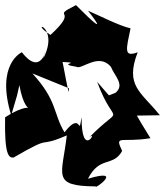

<svg xmlns="http://www.w3.org/2000/svg" viewBox="-28 -636 647 753"><path d="M39 -262 48 -302C78 -133 141 -271 -8 -176C-11 -25 7 -17 25 -18C190 -114 109 -51 234 -105C216 52 172 94 348 95C337 111 464 21 317 65C363 -26 416 20 451 -44C420 -110 447 -75 562 -94C450 -272 469 -285 462 -182L599 -184C525 -276 461 -299 512 -431C456 -410 467 -443 484 -525C443 -533 353 -579 317 -594C317 -594 423 -462 270 -616C163 -562 289 -608 170 -499C77 -558 209 -539 142 -407C160 -488 143 -320 58 -431C57 -431 -46 -385 16 -184ZM399 -262 353 -315C424 -123 461 -239 321 -96C359 -132 291 -8 292 -177C278 -90 294 -207 225 -117C180 -191 198 -240 99 -348L242 -290C246 -230 218 -397 217 -393C301 -389 189 -387 272 -374C291 -361 359 -431 407 -374C421 -338 463 -304 425 -272Z"/></svg>

Font: Asimov Silicon
Style: Regular
Weight: 400
Designer: Google
Version: Version 2.000980; 2014